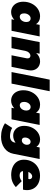

<svg xmlns="http://www.w3.org/2000/svg" viewBox="1354 -2136 986 3735"><g transform="rotate(90 1847.5 -269.0)"><path d="M14 -229Q14 -319 51.5 -393.5Q89 -468 153.5 -511.5Q218 -555 296 -555Q348 -555 387.5 -534.5Q427 -514 450 -475L464 -547H689L580 0H355L366 -54Q298 8 216 8Q157 8 111 -22Q65 -52 39.5 -106Q14 -160 14 -229ZM409 -288Q409 -326 390 -348.5Q371 -371 339 -371Q298 -371 269.5 -333.5Q241 -296 241 -244Q241 -204 258.5 -182Q276 -160 308 -160Q335 -160 358.5 -177.5Q382 -195 395.5 -224.5Q409 -254 409 -288Z M1351 -375Q1351 -353 1346 -325L1281 0H1056L1114 -291Q1116 -305 1116 -312Q1116 -338 1102.5 -352.5Q1089 -367 1065 -367Q1033 -367 1005.5 -338.5Q978 -310 970 -267L917 0H692L800 -547H1025L1012 -479Q1079 -555 1173 -555Q1226 -555 1266 -532Q1306 -509 1328.5 -468Q1351 -427 1351 -375Z M1755 -742 1607 0H1382L1530 -742Z M1736 -229Q1736 -319 1773.5 -393.5Q1811 -468 1875.5 -511.5Q1940 -555 2018 -555Q2070 -555 2109.5 -534.5Q2149 -514 2172 -475L2186 -547H2411L2302 0H2077L2088 -54Q2020 8 1938 8Q1879 8 1833 -22Q1787 -52 1761.5 -106Q1736 -160 1736 -229ZM2131 -288Q2131 -326 2112 -348.5Q2093 -371 2061 -371Q2020 -371 1991.5 -333.5Q1963 -296 1963 -244Q1963 -204 1980.5 -182Q1998 -160 2030 -160Q2057 -160 2080.5 -177.5Q2104 -195 2117.5 -224.5Q2131 -254 2131 -288Z M2378 128 2469 -13Q2501 8 2545 19Q2589 30 2630 30Q2680 30 2713 5.5Q2746 -19 2753 -60L2756 -78Q2693 -32 2618 -32Q2563 -32 2520 -59Q2477 -86 2453 -134.5Q2429 -183 2429 -245Q2429 -331 2464.5 -402Q2500 -473 2560.5 -514Q2621 -555 2694 -555Q2742 -555 2778 -537Q2814 -519 2836 -484L2849 -547H3074L2972 -36Q2951 76 2860.5 140Q2770 204 2641 204Q2561 204 2493 182Q2425 160 2378 128ZM2797 -301Q2797 -333 2781 -352Q2765 -371 2739 -371Q2705 -371 2680.5 -338.5Q2656 -306 2656 -260Q2656 -231 2670.5 -215.5Q2685 -200 2711 -200Q2746 -200 2771.5 -230Q2797 -260 2797 -301Z M3679 -301Q3679 -264 3670 -223H3308Q3319 -157 3394 -157Q3451 -157 3504 -198L3620 -84Q3523 7 3386 7Q3295 7 3227.5 -23Q3160 -53 3123.5 -109Q3087 -165 3087 -239Q3087 -329 3126.5 -401Q3166 -473 3236.5 -513.5Q3307 -554 3396 -554Q3482 -554 3546 -522.5Q3610 -491 3644.5 -433.5Q3679 -376 3679 -301ZM3466 -350Q3466 -372 3451 -387Q3436 -402 3412 -402Q3386 -402 3362.5 -381.5Q3339 -361 3324 -327H3461Q3466 -340 3466 -350Z"/></g></svg>

Font: TypoPRO Montserrat
Style: Italic
Weight: 900
Italic angle: -11.3°
Designer: Julieta Ulanovsky
Foundry: Julieta Ulanovsky
Version: Version 6.001